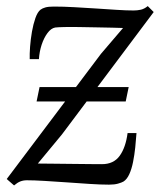

<svg xmlns="http://www.w3.org/2000/svg" viewBox="-20 -582 512 614"><path d="M25 11 1.5 -9.5 303 -410 373.5 -492.5Q362.5 -493 339.5 -493.5Q316.5 -494 288.5 -494.5Q260.5 -495 233 -495.5Q205.5 -496 185 -495.5Q164.5 -495 156.5 -494Q143 -491.5 131.8 -476.2Q120.5 -461 113.2 -439Q106 -417 104.5 -393H75Q74.5 -409 76.2 -432.8Q78 -456.5 82.2 -480.8Q86.5 -505 93.2 -524.2Q100 -543.5 109.5 -551Q115.5 -555.5 125 -558.2Q134.5 -561 152.5 -561Q183 -561 218 -559Q253 -557 287.8 -554.8Q322.5 -552.5 353.5 -550.5Q384.5 -548.5 407.5 -548.5Q419.5 -548.5 430.5 -551Q441.5 -553.5 452.5 -562.5L471.5 -543.5L178 -152L101 -59Q120.5 -59 151.8 -58.5Q183 -58 216 -57.8Q249 -57.5 274.2 -57.2Q299.5 -57 306 -57Q343.5 -57 362.8 -83.8Q382 -110.5 388 -156.5H416.5Q415 -134.5 412.5 -110.5Q410 -86.5 405.5 -64Q401 -41.5 393.5 -25Q386 -8.5 375 -1.5Q369 2 357.5 5.2Q346 8.5 328.5 8.5Q302.5 8.5 267 6.2Q231.5 4 193.8 1.2Q156 -1.5 122 -3.5Q88 -5.5 66 -5.5Q54.5 -5.5 45 -1.8Q35.5 2 25 11ZM97 -257.5 106.5 -303.5H391.5L382 -257.5Z"/></svg>

Font: Merriweather 24pt SemiCondensed Light
Style: Italic
Weight: 300
Width: 4
Italic angle: -7.8°
Designer: Eben Sorkin
Foundry: Eben Sorkin
Version: Version 2.101